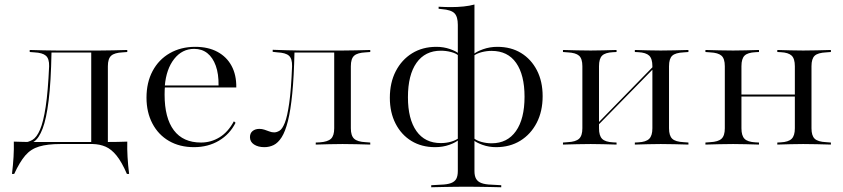

<svg xmlns="http://www.w3.org/2000/svg" viewBox="-20 -631 3681 838"><path d="M244.4 -2.4Q187.1 -2.4 150.8 8.5Q114.5 19.4 90.3 47.6Q66.1 75.8 41.9 128.2H32.3Q37.1 88.7 39.1 54Q41.1 19.4 40.3 -12.9Q61.3 -12.1 83.5 -11.7Q105.6 -11.3 126.6 -11.3H244.4H400V-2.4ZM80.6 1.6 82.3 -8.9Q103.2 -9.7 121.8 -20.6Q140.3 -31.5 154.8 -65.3Q169.4 -99.2 179.4 -165.3Q189.5 -231.5 194.4 -341.9Q195.2 -375 180.2 -387.9Q165.3 -400.8 130.6 -402.4L109.7 -404V-412.9Q141.9 -412.1 170.6 -411.3Q199.2 -410.5 230.6 -410.5H414.5Q446 -410.5 474.6 -411.3Q503.2 -412.1 535.5 -412.9V-404L514.5 -402.4Q479.8 -400.8 465.3 -387.9Q450.8 -375 450.8 -341.9V-206.5H378.2V-404L381.5 -401.6H200.8L204.8 -403.2Q202.4 -272.6 192.3 -192.3Q182.3 -112.1 166.1 -69.8Q150 -27.4 128.2 -12.9Q106.5 1.6 80.6 1.6ZM378.2 -2.4V-206.5H450.8V-2.4ZM378.2 -2.4 379 -10.5 435.5 -11.3H384.7H450Q471.8 -11.3 493.1 -11.7Q514.5 -12.1 535.5 -12.9Q534.7 19.4 536.7 54Q538.7 88.7 543.5 128.2H533.9Q511.3 75.8 488.7 48Q466.1 20.2 441.1 9.3Q416.1 -1.6 384.7 -2.4Z M826.6 11.3Q764.5 11.3 717.7 -15.7Q671 -42.7 645.2 -91.9Q619.4 -141.1 619.4 -204.8Q619.4 -271 646 -321Q672.6 -371 721 -398.8Q769.4 -426.6 832.3 -426.6Q888.7 -426.6 929 -404.8Q969.4 -383.1 990.7 -343.5Q1012.1 -304 1011.3 -249.2H665.3L664.5 -258.1H933.9Q934.7 -308.1 921.8 -344Q908.9 -379.8 885.1 -398.8Q861.3 -417.7 827.4 -417.7Q775 -417.7 740.3 -373.8Q705.6 -329.8 699.2 -255.6L700 -254.8Q699.2 -246.8 698.8 -237.9Q698.4 -229 698.4 -217.7Q698.4 -116.1 738.7 -62.5Q779 -8.9 857.3 -8.9Q900.8 -8.9 937.9 -31.5Q975 -54 1000.8 -101.6L1008.1 -95.2Q983.1 -45.2 935.5 -16.9Q887.9 11.3 826.6 11.3Z M1475 -2.4Q1445.2 -2.4 1417.3 -1.6Q1389.5 -0.8 1358.1 0V-8.9L1375.8 -9.7Q1410.5 -12.1 1424.6 -25.4Q1438.7 -38.7 1438.7 -71V-206.5H1511.3V-71Q1511.3 -38.7 1525.8 -25.4Q1540.3 -12.1 1575 -10.5L1596 -8.9V0Q1563.7 -0.8 1535.1 -1.6Q1506.5 -2.4 1475 -2.4ZM1133.9 11.3Q1106.5 11.3 1088.7 -0.4Q1071 -12.1 1071 -32.3Q1071 -50 1082.7 -59.3Q1094.4 -68.5 1112.1 -68.5Q1123.4 -68.5 1134.3 -64.9Q1145.2 -61.3 1155.6 -57.3Q1166.1 -53.2 1176.6 -53.2Q1187.9 -53.2 1200 -60.5Q1212.1 -67.7 1223 -94.8Q1233.9 -121.8 1242.3 -180.6Q1250.8 -239.5 1254.8 -341.9Q1255.6 -375 1241.1 -387.9Q1226.6 -400.8 1191.1 -402.4L1170.2 -404.8V-413.7Q1202.4 -412.9 1231.5 -411.7Q1260.5 -410.5 1291.1 -410.5H1475Q1506.5 -410.5 1535.1 -411.3Q1563.7 -412.1 1596 -412.9V-404L1575 -402.4Q1540.3 -400.8 1525.8 -387.9Q1511.3 -375 1511.3 -341.9V-206.5H1438.7V-404L1441.1 -401.6H1261.3L1265.3 -403.2Q1262.9 -296 1255.6 -222.6Q1248.4 -149.2 1236.7 -102.8Q1225 -56.5 1209.3 -31.9Q1193.5 -7.3 1174.6 2Q1155.6 11.3 1133.9 11.3Z M2014.5 183.9Q1988.7 183.9 1964.5 184.3Q1940.3 184.7 1914.9 185.1Q1889.5 185.5 1862.1 186.3V177.4L1904.8 175Q1932.3 174.2 1948.4 168.1Q1964.5 162.1 1971.4 149.6Q1978.2 137.1 1978.2 115.3V-522.6Q1978.2 -558.1 1963.7 -573Q1949.2 -587.9 1908.9 -591.1L1894.4 -592.7V-601.6Q1913.7 -600.8 1924.6 -600.4Q1935.5 -600 1947.6 -600Q1977.4 -600 2004 -602.8Q2030.6 -605.6 2050.8 -611.3V-601.6V115.3Q2050.8 137.1 2058.1 149.6Q2065.3 162.1 2081.5 168.1Q2097.6 174.2 2125 175L2167.7 177.4V186.3Q2140.3 185.5 2114.9 185.1Q2089.5 184.7 2065.3 184.3Q2041.1 183.9 2014.5 183.9ZM1879 11.3Q1820.2 11.3 1775.8 -15.7Q1731.5 -42.7 1706.5 -91.5Q1681.5 -140.3 1681.5 -204Q1681.5 -270.2 1707.3 -320.2Q1733.1 -370.2 1778.6 -398.4Q1824.2 -426.6 1884.7 -426.6Q1916.1 -426.6 1944 -416.9Q1971.8 -407.3 1983.1 -396L1980.6 -388.7Q1970.2 -398.4 1948.4 -404Q1926.6 -409.7 1904 -409.7Q1835.5 -409.7 1798 -356.9Q1760.5 -304 1760.5 -206.5Q1760.5 -111.3 1797.6 -58.9Q1834.7 -6.5 1904 -6.5Q1927.4 -6.5 1948.4 -12.5Q1969.4 -18.5 1983.1 -29L1983.9 -22.6Q1971 -9.7 1941.9 0.8Q1912.9 11.3 1879 11.3ZM2145.2 11.3Q2113.7 11.3 2085.9 1.2Q2058.1 -8.9 2046.8 -19.4L2048.4 -27.4Q2059.7 -17.7 2081 -11.7Q2102.4 -5.6 2125.8 -5.6Q2194.4 -5.6 2231.9 -58.9Q2269.4 -112.1 2269.4 -208.9Q2269.4 -304 2232.7 -356.5Q2196 -408.9 2125.8 -408.9Q2103.2 -408.9 2081.9 -403.2Q2060.5 -397.6 2046.8 -387.1L2046 -393.5Q2058.9 -405.6 2088.3 -416.1Q2117.7 -426.6 2150.8 -426.6Q2210.5 -426.6 2254.4 -399.6Q2298.4 -372.6 2323.4 -324.2Q2348.4 -275.8 2348.4 -211.3Q2348.4 -145.2 2322.6 -95.2Q2296.8 -45.2 2251.2 -16.9Q2205.6 11.3 2145.2 11.3Z M2863.7 -2.4Q2834.7 -2.4 2808.1 -1.6Q2781.5 -0.8 2750.8 0V-8.9L2766.1 -9.7Q2799.2 -11.3 2813.3 -25Q2827.4 -38.7 2827.4 -71V-206.5H2900V-71Q2900 -38.7 2914.1 -25.4Q2928.2 -12.1 2963.7 -10.5L2984.7 -8.9V0Q2952.4 -0.8 2923.4 -1.6Q2894.4 -2.4 2863.7 -2.4ZM2558.1 -2.4Q2526.6 -2.4 2498 -1.6Q2469.4 -0.8 2437.1 0V-8.9L2458.1 -10.5Q2492.7 -12.1 2507.3 -25.4Q2521.8 -38.7 2521.8 -71V-341.9Q2521.8 -375 2507.3 -387.9Q2492.7 -400.8 2458.1 -402.4L2437.1 -404V-412.9Q2469.4 -412.1 2498 -411.3Q2526.6 -410.5 2558.1 -410.5Q2586.3 -410.5 2613.3 -411.3Q2640.3 -412.1 2671 -412.9V-404L2655.6 -403.2Q2621.8 -401.6 2608.1 -388.3Q2594.4 -375 2594.4 -341.9V-71Q2594.4 -38.7 2608.1 -25Q2621.8 -11.3 2655.6 -9.7L2671 -8.9V0Q2640.3 -0.8 2613.3 -1.6Q2586.3 -2.4 2558.1 -2.4ZM2827.4 -206.5V-341.9Q2827.4 -375 2813.3 -388.3Q2799.2 -401.6 2766.1 -403.2L2750.8 -404V-412.9Q2781.5 -412.1 2808.1 -411.3Q2834.7 -410.5 2863.7 -410.5Q2894.4 -410.5 2923.4 -411.3Q2952.4 -412.1 2984.7 -412.9V-404L2963.7 -402.4Q2928.2 -400.8 2914.1 -387.9Q2900 -375 2900 -341.9V-206.5ZM2552.4 -46 2551.6 -54.8 2858.9 -369.4 2860.5 -360.5Z M3485.5 -2.4Q3456.5 -2.4 3429.8 -1.6Q3403.2 -0.8 3372.6 0V-8.9L3387.9 -9.7Q3421 -11.3 3435.1 -25Q3449.2 -38.7 3449.2 -71V-206.5H3521.8V-71Q3521.8 -38.7 3535.9 -25.4Q3550 -12.1 3585.5 -10.5L3606.5 -8.9V0Q3574.2 -0.8 3545.2 -1.6Q3516.1 -2.4 3485.5 -2.4ZM3179.8 -2.4Q3148.4 -2.4 3119.8 -1.6Q3091.1 -0.8 3058.9 0V-8.9L3079.8 -10.5Q3114.5 -12.1 3129 -25.4Q3143.5 -38.7 3143.5 -71V-341.9Q3143.5 -375 3129 -387.9Q3114.5 -400.8 3079.8 -402.4L3058.9 -404V-412.9Q3091.1 -412.1 3119.8 -411.3Q3148.4 -410.5 3179.8 -410.5Q3208.1 -410.5 3235.1 -411.3Q3262.1 -412.1 3292.7 -412.9V-404L3277.4 -403.2Q3243.5 -401.6 3229.8 -388.3Q3216.1 -375 3216.1 -341.9V-71Q3216.1 -38.7 3229.8 -25Q3243.5 -11.3 3277.4 -9.7L3292.7 -8.9V0Q3262.1 -0.8 3235.1 -1.6Q3208.1 -2.4 3179.8 -2.4ZM3449.2 -206.5V-341.9Q3449.2 -375 3435.1 -388.3Q3421 -401.6 3387.9 -403.2L3372.6 -404V-412.9Q3403.2 -412.1 3429.8 -411.3Q3456.5 -410.5 3485.5 -410.5Q3516.1 -410.5 3545.2 -411.3Q3574.2 -412.1 3606.5 -412.9V-404L3585.5 -402.4Q3550 -400.8 3535.9 -387.9Q3521.8 -375 3521.8 -341.9V-206.5ZM3190.3 -209.7V-218.5H3475.8V-209.7Z"/></svg>

Font: Playfair 144pt SemiExpanded Light
Style: Regular
Weight: 300
Width: 6
Designer: Claus Eggers Sørensen
Foundry: Claus Eggers Sørensen
Version: Version 2.203